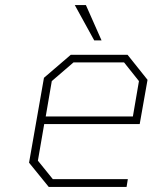

<svg xmlns="http://www.w3.org/2000/svg" viewBox="-20 -740 608 760"><path d="M353 -580 276 -720H320L382 -580ZM173 0 95 -96 154 -432 260 -523H485L564 -424L533 -249H155L130 -104L189 -31H486L481 0ZM161 -279H506L530 -419L471 -493H271L185 -419Z"/></svg>

Font: Tomorrow ExtraLight
Style: Italic
Weight: 275
Italic angle: -10°
Designer: Tony de Marco, Monica Rizzolli
Foundry: Just in Type
Version: Version 2.002